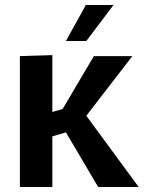

<svg xmlns="http://www.w3.org/2000/svg" viewBox="-20 -743 571 763"><path d="M59 -520 188 -524V-298L229 -310L353 -520H506L323 -283L531 0H370L242 -217L188 -201V0H59ZM242 -580 321 -723H431L323 -580Z"/></svg>

Font: Murecho Medium
Style: Regular
Weight: 500
Designer: Neil Summerour
Foundry: Positype
Version: Version 1.010; ttfautohint (v1.8.3)